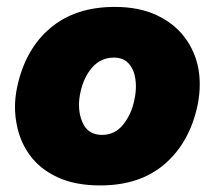

<svg xmlns="http://www.w3.org/2000/svg" viewBox="-20 -536 638 570"><path d="M277.5 14.5Q203 14.5 150.8 -9.8Q98.5 -34 68.2 -75.8Q38 -117.5 29 -170Q24.5 -193.5 24.5 -218Q24.5 -247.5 31 -278Q55 -390 129.5 -452.8Q204 -515.5 320.5 -515.5Q392.5 -515.5 444.5 -491.2Q496.5 -467 527.8 -425.8Q559 -384.5 569 -332.5Q573 -309.5 573 -285.5Q573 -255 566.5 -223.5Q543 -113 469.2 -49.2Q395.5 14.5 277.5 14.5ZM283 -135.5Q321 -135.5 345.8 -166.2Q370.5 -197 379 -240Q383.5 -260.5 383.5 -279.5Q383.5 -290.5 382 -301Q378 -329.5 362.2 -347.2Q346.5 -365 318 -365Q279.5 -365 253.8 -335.8Q228 -306.5 218.5 -260.5Q214.5 -241.5 214.5 -224Q214.5 -196.5 224.5 -173.5Q240.5 -135.5 283 -135.5Z"/></svg>

Font: Heraclito ExtraBold
Style: Italic
Weight: 800
Italic angle: -12°
Designer: Kostas Bartsokas (font) & Cristiano Sobral (main changes)
Foundry: Kostas Bartsokas (font) & Cristiano Sobral (main changes)
Version: Version 1.00;July 8, 2020;FontCreator 13.0.0.2655 64-bit